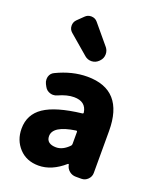

<svg xmlns="http://www.w3.org/2000/svg" viewBox="-168 -1029 942 1142"><g transform="rotate(20 302.5 -457.5)"><path d="M215.8 13.7Q139.6 13.7 93.3 -36.1Q46.9 -85.9 46.9 -159.2Q46.9 -249 120.6 -298.8Q194.3 -348.6 355.5 -367.2Q363.3 -368.2 362.3 -375Q352.5 -441.4 277.3 -441.4Q233.4 -441.4 179.7 -417Q167 -411.1 153.3 -411.1Q144.5 -411.1 134.8 -414.1Q112.3 -420.9 100.6 -442.4L92.8 -457Q85.9 -470.7 85.9 -484.4Q85.9 -493.2 87.9 -502Q94.7 -525.4 116.2 -535.2Q214.8 -583 310.5 -583Q541 -583 541 -323.2V-57.6Q541 -34.2 523.9 -17.1Q506.8 0 483.4 0H448.2Q424.8 0 407.2 -14.2Q389.6 -28.3 384.8 -50.8L383.8 -54.7Q382.8 -56.6 380.9 -56.6Q378.9 -56.6 377.9 -55.7Q298.8 13.7 215.8 13.7ZM277.3 -124Q319.3 -124 358.4 -164.1Q363.3 -168.9 363.3 -176.8V-252.9Q363.3 -259.8 355.5 -258.8Q215.8 -238.3 215.8 -172.9Q215.8 -148.4 231.9 -136.2Q248 -124 277.3 -124ZM342.8 -695.3Q325.2 -678.7 300.8 -677.7Q299.8 -677.7 298.8 -677.7Q275.4 -677.7 257.8 -692.4L135.7 -796.9Q117.2 -812.5 117.2 -836.9Q117.2 -859.4 132.8 -875L170.9 -912.1Q186.5 -927.7 208 -927.7Q209 -927.7 210.9 -927.7Q234.4 -926.8 249 -909.2L352.5 -785.2Q366.2 -767.6 366.2 -745.1Q366.2 -718.8 347.7 -700.2Z"/></g></svg>

Font: Gen Jyuu Gothic Heavy
Style: Bold
Weight: 900
Designer: [Source Han Sans]
Ryoko NISHIZUKA  (kana & ideographs); Paul D. Hunt (Latin, Greek & Cyrillic); Wenlong ZHANG  (bopomofo
Version: Version 1.002.20150607